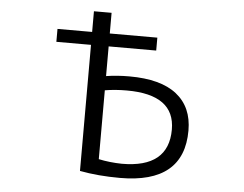

<svg xmlns="http://www.w3.org/2000/svg" viewBox="-52 -794 1104 868"><g transform="rotate(5 500.0 -360.0)"><path d="M419.9 -378.9V-66.4Q469.7 -55.7 525.4 -54.7Q737.3 -54.7 737.3 -228.5Q737.3 -386.7 519.5 -386.7Q465.8 -386.7 419.9 -378.9ZM419.9 -443.4Q469.7 -451.2 525.4 -451.2Q668 -451.2 740.2 -394Q812.5 -336.9 812.5 -230.5Q812.5 9.8 522.5 9.8Q422.9 9.8 339.8 -5.9V-578.1H182.6V-636.7H339.8V-730.5H419.9V-636.7H635.7V-578.1H419.9Z"/></g></svg>

Font: Gen Shin Gothic Monospace Normal
Style: Regular
Weight: 350
Designer: [Source Han Sans]
Ryoko NISHIZUKA  (kana & ideographs); Paul D. Hunt (Latin, Greek & Cyrillic); Wenlong ZHANG  (bopomofo
Version: Version 1.002.20150607